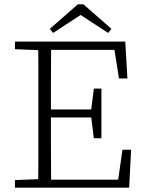

<svg xmlns="http://www.w3.org/2000/svg" viewBox="-20 -866 676 886"><path d="M49 0V-35L174 -40H182V0ZM156 0Q157 -51 157 -102Q157 -153 157 -204.5Q157 -256 157 -307V-367Q157 -418 157 -469.5Q157 -521 157 -572Q157 -623 156 -674H216Q216 -623 215.5 -572Q215 -521 215 -468.5Q215 -416 215 -361V-319Q215 -262 215 -208Q215 -154 215.5 -102.5Q216 -51 216 0ZM186 0V-37H548L522 -13L545 -175H585L576 0ZM187 -324V-361H423V-324ZM413 -228 400 -333V-353L413 -457H448V-228ZM49 -639V-674H182V-634H174ZM529 -504 504 -662 533 -636H186V-674H558L568 -504ZM365 -846 494 -733 479 -714 332 -810H372L225 -714L210 -733L339 -846Z"/></svg>

Font: Source Serif 4 Light
Style: Regular
Weight: 300
Designer: Frank Grießhammer
Foundry: Adobe Systems Incorporated
Version: Version 4.004;hotconv 1.0.116;makeotfexe 2.5.65601